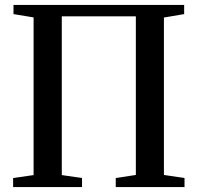

<svg xmlns="http://www.w3.org/2000/svg" viewBox="-20 -763 806 783"><path d="M35 -743H731V-705.5L648.5 -691.5V-49.5L732.5 -37V0H452V-37L534 -49.5V-696.5H232V-49L314.5 -37V0H33.5V-37L117 -49V-692L35 -705.5Z"/></svg>

Font: Merriweather 72pt Medium
Style: Regular
Weight: 500
Version: Version 2.100